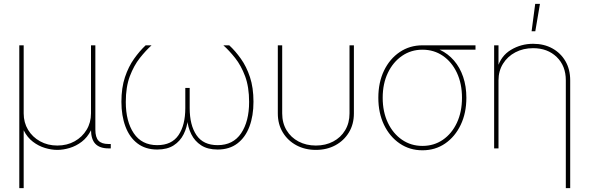

<svg xmlns="http://www.w3.org/2000/svg" viewBox="-20 -762 3028 986"><path d="M79.1 204.1V-529.3H101.6V-179.7Q101.6 -132.8 124 -95.5Q146.5 -58.1 185.8 -36.4Q225.1 -14.6 274.4 -14.6Q324.2 -14.6 363.3 -36.4Q402.3 -58.1 424.8 -95.5Q447.3 -132.8 447.3 -179.7V-529.3H469.7V-96.7Q469.7 -56.6 485.8 -39.6Q502 -22.5 537.1 -22.5H548.8V0H537.1Q492.2 0 469.7 -23.4Q447.3 -46.9 447.3 -96.7V-179.7H464.8Q464.8 -127.9 446.8 -92Q428.7 -56.2 399.9 -34.2Q371.1 -12.2 337.9 -2.2Q304.7 7.8 274.4 7.8Q244.1 7.8 210.9 -2.2Q177.7 -12.2 148.9 -34.2Q120.1 -56.2 102.1 -92Q84 -127.9 84 -179.7H101.6V204.1Z M787.6 5.9Q727.1 5.9 686 -25.4Q645 -56.6 624.3 -112.1Q603.5 -167.5 603.5 -239.3Q603.5 -311.5 621.8 -366Q640.1 -420.4 668.7 -460.4Q697.3 -500.5 728 -529.3H758.3Q728.5 -502.4 698 -463.9Q667.5 -425.3 646.7 -370.4Q626 -315.4 626 -238.3Q626 -138.7 667 -77.6Q708 -16.6 787.6 -16.6Q861.8 -16.6 896.7 -67.9Q931.6 -119.1 931.6 -207V-310.5H954.1V-207Q954.1 -119.1 989 -67.9Q1023.9 -16.6 1097.7 -16.6Q1177.2 -16.6 1218.3 -77.6Q1259.3 -138.7 1259.3 -238.3Q1259.3 -315.4 1238.8 -370.4Q1218.3 -425.3 1187.7 -463.9Q1157.2 -502.4 1127 -529.3H1157.2Q1188.5 -500.5 1217 -460.4Q1245.6 -420.4 1263.7 -366Q1281.7 -311.5 1281.7 -239.3Q1281.7 -167.5 1261 -112.1Q1240.2 -56.6 1199.2 -25.4Q1158.2 5.9 1097.7 5.9Q1046.4 5.9 1013.2 -15.6Q980 -37.1 962.4 -72.8Q944.8 -108.4 940.9 -150.9H944.8Q940.9 -108.4 923.1 -72.8Q905.3 -37.1 872.1 -15.6Q838.9 5.9 787.6 5.9Z M1602.1 7.8Q1546.4 7.8 1502.2 -15.9Q1458 -39.6 1432.4 -81.8Q1406.7 -124 1406.7 -179.7V-529.3H1429.2V-179.7Q1429.2 -130.4 1451.7 -93Q1474.1 -55.7 1513.4 -35.2Q1552.7 -14.6 1602.1 -14.6Q1651.9 -14.6 1690.9 -35.2Q1730 -55.7 1752.4 -93Q1774.9 -130.4 1774.9 -179.7V-529.3H1797.4V-179.7Q1797.4 -124 1771.7 -81.8Q1746.1 -39.6 1702.1 -15.9Q1658.2 7.8 1602.1 7.8Z M2149.4 9.8Q2084 9.8 2032.7 -25.1Q1981.4 -60.1 1952.1 -120.8Q1922.9 -181.6 1922.9 -259.8Q1922.9 -338.9 1952.1 -399.4Q1981.4 -460 2032.7 -494.6Q2084 -529.3 2149.4 -529.3H2421.9V-506.8H2207.5H2149.4Q2090.8 -506.8 2044.7 -475.1Q1998.5 -443.4 1971.9 -387.9Q1945.3 -332.5 1945.3 -259.8Q1945.3 -187.5 1971.9 -131.6Q1998.5 -75.7 2044.7 -44.2Q2090.8 -12.7 2149.4 -12.7Q2208.5 -12.7 2254.4 -44.2Q2300.3 -75.7 2326.4 -131.6Q2352.5 -187.5 2352.5 -259.8Q2352.5 -332.5 2326.4 -388.2Q2300.3 -443.8 2254.4 -475.3Q2208.5 -506.8 2149.4 -506.8V-525.4Q2198.7 -525.4 2239.7 -505.9Q2280.8 -486.3 2311.3 -451.2Q2341.8 -416 2358.4 -367.4Q2375 -318.8 2375 -259.8Q2375 -181.6 2345.9 -120.8Q2316.9 -60.1 2266.1 -25.1Q2215.3 9.8 2149.4 9.8Z M2540 -349.6V0H2517.6V-529.3H2540V-412.1H2534.2Q2551.8 -474.6 2603.8 -505.9Q2655.8 -537.1 2717.8 -537.1Q2773.9 -537.1 2816.7 -513.4Q2859.4 -489.7 2883.8 -447.8Q2908.2 -405.8 2908.2 -349.6V204.1H2885.7V-349.6Q2885.7 -423.8 2838.9 -469.2Q2792 -514.6 2717.8 -514.6Q2667 -514.6 2626.7 -493.4Q2586.4 -472.2 2563.2 -434.8Q2540 -397.5 2540 -349.6ZM2710 -601.6 2728.5 -742.2H2752.9L2729 -601.6Z"/></svg>

Font: Inter 24pt Thin
Style: Regular
Weight: 250
Designer: Rasmus Andersson
Foundry: rsms
Version: Version 4.001;git-66647c0bb